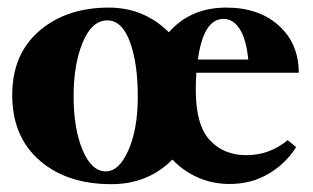

<svg xmlns="http://www.w3.org/2000/svg" viewBox="-20 -466 811 498"><path d="M268.6 11.7Q153.3 11.7 82.5 -50Q11.7 -111.8 11.7 -219.7Q11.7 -325.2 81.8 -385.7Q151.9 -446.3 262.2 -446.3Q353.5 -446.3 418 -382.3Q474.1 -446.3 566.9 -446.3Q651.4 -446.3 703.1 -399.7Q754.9 -353 754.9 -277.3H489.3Q487.8 -254.4 487.8 -232.9Q487.8 -142.1 523.9 -102.8Q560.1 -63.5 618.7 -63.5Q679.2 -63.5 726.1 -102.5L748 -84.5Q722.2 -42.5 677.2 -15.6Q632.3 11.2 575.7 11.2Q530.8 11.2 492.7 -5.9Q454.6 -22.9 427.2 -52.2Q363.8 11.7 268.6 11.7ZM559.6 -417Q507.8 -417 493.2 -311.5H624Q618.7 -364.3 601.8 -390.6Q585 -417 559.6 -417ZM254.4 -21.5Q289.1 -21.5 313.2 -76.7Q337.4 -131.8 337.4 -215.3Q337.4 -302.2 316.9 -357.7Q296.4 -413.1 258.3 -413.1Q218.3 -413.1 194.6 -356.2Q170.9 -299.3 170.9 -216.3Q170.9 -132.8 194.1 -77.1Q217.3 -21.5 254.4 -21.5Z"/></svg>

Font: Elstob Grade
Style: Regular
Weight: 400
Designer: Peter S. Baker
Version: Version 1.015